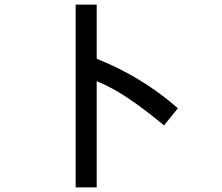

<svg xmlns="http://www.w3.org/2000/svg" viewBox="-20 -714 960 830"><path d="M689 -172Q606 -241 535.5 -288.5Q465 -336 398 -363V96H307V-694H398V-460Q594 -382 749 -246Z"/></svg>

Font: LINE Seed Sans KR Regular
Style: Regular
Weight: 400
Designer: LINE VX Design & Sandoll Inc & Dalton Maag Ltd
Foundry: Sandoll Inc.
Version: Version 1.000